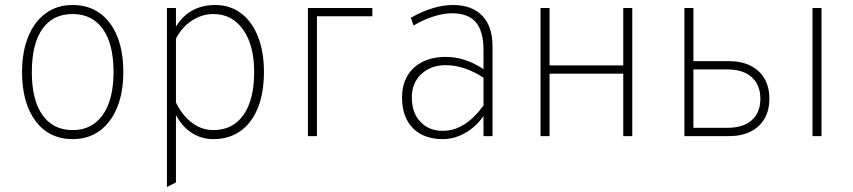

<svg xmlns="http://www.w3.org/2000/svg" viewBox="-20 -543 3404 766"><path d="M270 12Q176.5 12 122.2 -59.8Q68 -131.5 68 -255Q68 -337 92.8 -397.2Q117.5 -457.5 162.8 -490.2Q208 -523 270 -523Q332.5 -523 377.8 -490.8Q423 -458.5 447.5 -398.5Q472 -338.5 472 -256Q472 -174 447.2 -113.8Q422.5 -53.5 377.2 -20.8Q332 12 270 12ZM270 -24Q347.5 -24 390.2 -85Q433 -146 433 -256Q433 -367 390.5 -427Q348 -487 270 -487Q190.5 -487 148.8 -427.2Q107 -367.5 107 -255Q107 -144 149.5 -84Q192 -24 270 -24Z M646 203V-511H682V-437Q735 -523 839 -523Q898 -523 941.5 -490.2Q985 -457.5 1009 -397.5Q1033 -337.5 1033 -256Q1033 -172.5 1008.8 -112.5Q984.5 -52.5 939.2 -20.2Q894 12 831 12Q783 12 744.5 -13.2Q706 -38.5 682 -84V185ZM831 -24Q909 -24 951.5 -84.5Q994 -145 994 -256Q994 -362.5 950 -424.8Q906 -487 831 -487Q786 -487 746 -461Q706 -435 682 -389V-134Q707.5 -81.5 746.5 -52.8Q785.5 -24 831 -24Z M1208.5 0V-511H1465.5V-478H1244.5V0Z M1747 12Q1670 12 1627 -32Q1584 -76 1584 -154Q1584 -204 1605.2 -240.2Q1626.5 -276.5 1665.8 -296.2Q1705 -316 1759 -316Q1796.5 -316 1834 -304Q1871.5 -292 1909 -267V-343Q1909 -418 1878.5 -454Q1848 -490 1784 -490Q1749.5 -490 1709.2 -477.2Q1669 -464.5 1630 -441L1619 -472Q1662.5 -497 1705.2 -510Q1748 -523 1787 -523Q1863 -523 1904 -480.2Q1945 -437.5 1945 -358V0H1909V-80Q1878.5 -36.5 1835.2 -12.2Q1792 12 1747 12ZM1747 -21Q1791.5 -21 1832 -46.5Q1872.5 -72 1909 -122V-233Q1872.5 -257 1834.2 -270Q1796 -283 1759 -283Q1698.5 -283 1660.8 -247.5Q1623 -212 1623 -154Q1623 -93.5 1657 -57.2Q1691 -21 1747 -21Z M2136.5 0V-511H2172.5V-282H2466.5V-511H2502.5V0H2466.5V-249H2172.5V0Z M2710.5 0V-511H2746.5V-299H2888.5Q2938 -299 2974.2 -281Q3010.5 -263 3030 -229.2Q3049.5 -195.5 3049.5 -149Q3049.5 -103 3030 -69.5Q3010.5 -36 2974.5 -18Q2938.5 0 2888.5 0ZM2746.5 -33H2881.5Q2944.5 -33 2979 -63.2Q3013.5 -93.5 3013.5 -149Q3013.5 -204.5 2979 -235.2Q2944.5 -266 2881.5 -266H2746.5ZM3221.5 0V-511H3257.5V0Z"/></svg>

Font: Overpass Thin
Style: Regular
Weight: 250
Designer: Delve Withrington, Dave Bailey, Thomas Jockin
Foundry: Delve Fonts LLC
Version: Version 4.000